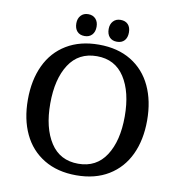

<svg xmlns="http://www.w3.org/2000/svg" viewBox="-94 -963 998 1064"><g transform="rotate(10 404.5 -430.5)"><path d="M69 -352Q69 -462 108 -545Q147 -628 223 -674Q299 -720 405 -720Q511 -720 586.5 -674Q662 -628 701 -545Q740 -462 740 -352Q740 -242 701 -159.5Q662 -77 586.5 -31Q511 15 405 15Q299 15 223 -31Q147 -77 108 -159.5Q69 -242 69 -352ZM614 -352Q614 -490 560.5 -572.5Q507 -655 405 -655Q302 -655 248.5 -572.5Q195 -490 195 -352Q195 -215 248.5 -132.5Q302 -50 405 -50Q507 -50 560.5 -132.5Q614 -215 614 -352ZM442 -815Q442 -842 457.5 -859Q473 -876 499 -876Q526 -876 541 -860Q556 -844 556 -815Q556 -786 541 -769.5Q526 -753 499 -753Q472 -753 457 -769.5Q442 -786 442 -815ZM260 -815Q260 -842 275.5 -859Q291 -876 317 -876Q343 -876 358.5 -859.5Q374 -843 374 -815Q374 -786 358.5 -769.5Q343 -753 317 -753Q290 -753 275 -769.5Q260 -786 260 -815Z"/></g></svg>

Font: Andada Pro SemiBold
Style: Regular
Weight: 600
Designer: Carolina Giovagnoli
Foundry: Huerta Tipografica
Version: Version 3.005